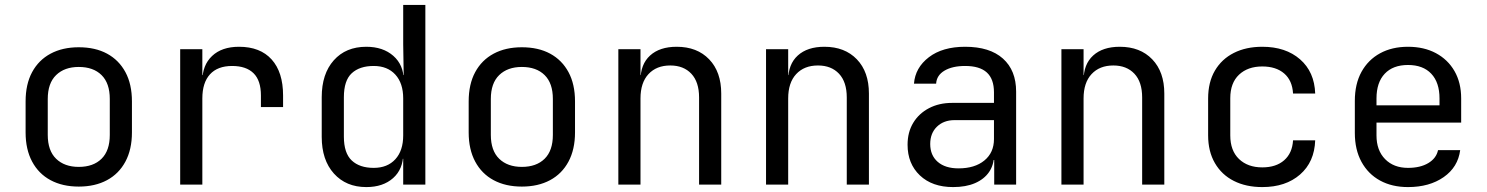

<svg xmlns="http://www.w3.org/2000/svg" viewBox="-20 -750 6040 780"><path d="M300 8Q234 8 185.5 -18Q137 -44 110.5 -93.5Q84 -143 84 -212V-338Q84 -408 110.5 -457Q137 -506 185.5 -532Q234 -558 300 -558Q367 -558 415 -532Q463 -506 489.5 -457Q516 -408 516 -338V-212Q516 -143 489.5 -93.5Q463 -44 414.5 -18Q366 8 300 8ZM300 -72Q359 -72 392.5 -105Q426 -138 426 -202V-348Q426 -412 392.5 -445Q359 -478 300 -478Q242 -478 208 -445Q174 -412 174 -348V-202Q174 -138 208 -105Q242 -72 300 -72Z M712 0V-550H802V-445H821L802 -421Q802 -485 841.5 -522.5Q881 -560 951 -560Q1037 -560 1083.5 -508.5Q1130 -457 1130 -362V-315H1040V-362Q1040 -423 1010 -452.5Q980 -482 923 -482Q864 -482 833 -448Q802 -414 802 -350V0Z M1468 10Q1386 10 1336.5 -45Q1287 -100 1287 -194V-355Q1287 -450 1336 -505Q1385 -560 1468 -560Q1536 -560 1578 -523Q1620 -486 1620 -424L1600 -445H1620L1618 -570V-730H1708V0H1618V-105H1600L1618 -126Q1618 -63 1577 -26.5Q1536 10 1468 10ZM1498 -68Q1554 -68 1586 -103Q1618 -138 1618 -200V-350Q1618 -412 1586 -447Q1554 -482 1498 -482Q1441 -482 1409 -452.5Q1377 -423 1377 -355V-195Q1377 -128 1409 -98Q1441 -68 1498 -68Z M2100 8Q2034 8 1985.5 -18Q1937 -44 1910.5 -93.5Q1884 -143 1884 -212V-338Q1884 -408 1910.5 -457Q1937 -506 1985.5 -532Q2034 -558 2100 -558Q2167 -558 2215 -532Q2263 -506 2289.5 -457Q2316 -408 2316 -338V-212Q2316 -143 2289.5 -93.5Q2263 -44 2214.5 -18Q2166 8 2100 8ZM2100 -72Q2159 -72 2192.5 -105Q2226 -138 2226 -202V-348Q2226 -412 2192.5 -445Q2159 -478 2100 -478Q2042 -478 2008 -445Q1974 -412 1974 -348V-202Q1974 -138 2008 -105Q2042 -72 2100 -72Z M2492 0V-550H2582V-445H2601L2582 -424Q2582 -489 2621 -524.5Q2660 -560 2729 -560Q2812 -560 2861 -509Q2910 -458 2910 -370V0H2820V-354Q2820 -417 2788.5 -450.5Q2757 -484 2703 -484Q2647 -484 2614.5 -449Q2582 -414 2582 -350V0Z M3092 0V-550H3182V-445H3201L3182 -424Q3182 -489 3221 -524.5Q3260 -560 3329 -560Q3412 -560 3461 -509Q3510 -458 3510 -370V0H3420V-354Q3420 -417 3388.5 -450.5Q3357 -484 3303 -484Q3247 -484 3214.5 -449Q3182 -414 3182 -350V0Z M3852 10Q3767 10 3717 -37.5Q3667 -85 3667 -162Q3667 -213 3690 -251Q3713 -289 3754 -310.5Q3795 -332 3848 -332H4018V-375Q4018 -429 3989 -455.5Q3960 -482 3901 -482Q3849 -482 3817 -463Q3785 -444 3783 -410H3693Q3698 -475 3753.5 -517.5Q3809 -560 3901 -560Q4001 -560 4054.5 -512Q4108 -464 4108 -378V0H4019V-100H4004L4018 -120Q4018 -80 3998 -51Q3978 -22 3941 -6Q3904 10 3852 10ZM3874 -66Q3940 -66 3979 -98Q4018 -130 4018 -185V-262H3858Q3814 -262 3786.5 -235.5Q3759 -209 3759 -165Q3759 -119 3789.5 -92.5Q3820 -66 3874 -66Z M4292 0V-550H4382V-445H4401L4382 -424Q4382 -489 4421 -524.5Q4460 -560 4529 -560Q4612 -560 4661 -509Q4710 -458 4710 -370V0H4620V-354Q4620 -417 4588.5 -450.5Q4557 -484 4503 -484Q4447 -484 4414.5 -449Q4382 -414 4382 -350V0Z M5108 10Q5042 10 4992.5 -15Q4943 -40 4915.5 -87.5Q4888 -135 4888 -200V-350Q4888 -416 4915.5 -463Q4943 -510 4992.5 -535Q5042 -560 5108 -560Q5203 -560 5261.5 -509Q5320 -458 5323 -370H5233Q5230 -423 5197 -451.5Q5164 -480 5108 -480Q5049 -480 5013.5 -446.5Q4978 -413 4978 -351V-200Q4978 -138 5013.5 -104Q5049 -70 5108 -70Q5164 -70 5197 -99Q5230 -128 5233 -180H5323Q5320 -92 5261.5 -41Q5203 10 5108 10Z M5700 10Q5635 10 5586.5 -16.5Q5538 -43 5511 -92.5Q5484 -142 5484 -210V-340Q5484 -409 5511 -458Q5538 -507 5586.5 -533.5Q5635 -560 5700 -560Q5765 -560 5813.5 -534Q5862 -508 5889 -461Q5916 -414 5916 -350V-252H5572V-200Q5572 -139 5607 -103.5Q5642 -68 5700 -68Q5750 -68 5782.5 -87.5Q5815 -107 5822 -140H5912Q5903 -71 5845 -30.5Q5787 10 5700 10ZM5828 -313V-350Q5828 -415 5794.5 -450.5Q5761 -486 5700 -486Q5639 -486 5605.5 -450.5Q5572 -415 5572 -350V-322H5835Z"/></svg>

Font: JetBrains Mono
Style: Regular
Weight: 400
Monospace: yes
Designer: Philipp Nurullin, Konstantin Bulenkov
Foundry: JetBrains
Version: Version 2.305